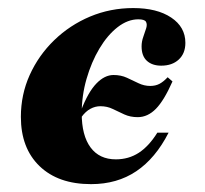

<svg xmlns="http://www.w3.org/2000/svg" viewBox="-20 -450 513 481"><path d="M208.1 11.3Q125.8 11.3 79 -33.9Q32.3 -79 32.3 -157.3Q32.3 -212.9 54.4 -262.1Q76.6 -311.3 115.7 -349.2Q154.8 -387.1 205.6 -408.5Q256.5 -429.8 313.7 -429.8Q373.4 -429.8 408.9 -406Q444.4 -382.3 444.4 -342.7Q444.4 -316.1 427.8 -300.8Q411.3 -285.5 383.9 -285.5Q361.3 -285.5 348 -297.6Q334.7 -309.7 334.7 -333.9Q334.7 -346 339.1 -358.1Q343.5 -370.2 346.4 -379.8Q349.2 -389.5 345.6 -395.6Q341.9 -401.6 326.6 -401.6Q300 -401.6 274.6 -381.9Q249.2 -362.1 229 -328.2Q208.9 -294.4 196.8 -252.4Q184.7 -210.5 184.7 -166.1Q184.7 -110.5 206.9 -80.6Q229 -50.8 270.2 -50.8Q302.4 -50.8 327.8 -67.3Q353.2 -83.9 374.2 -117.7H402.4Q369.4 -53.2 321.4 -21Q273.4 11.3 208.1 11.3ZM183.9 -156.5 183.1 -173.4Q200.8 -219.4 221.4 -240.7Q241.9 -262.1 264.5 -262.1Q283.1 -262.1 298 -255.2Q312.9 -248.4 327 -241.5Q341.1 -234.7 356.5 -234.7Q369.4 -234.7 379.4 -239.9Q389.5 -245.2 400 -256.5L412.1 -246Q391.1 -198.4 370.6 -177.4Q350 -156.5 325 -156.5Q306.5 -156.5 291.5 -163.3Q276.6 -170.2 262.5 -177Q248.4 -183.9 231.5 -183.9Q218.5 -183.9 206.5 -177.4Q194.4 -171 183.9 -156.5Z"/></svg>

Font: Playfair 5pt SemiExpanded Light Black
Style: Italic
Weight: 900
Italic angle: -15.6°
Version: Version 2.001;gftools[0.9.30]